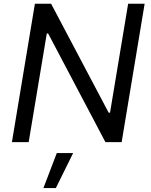

<svg xmlns="http://www.w3.org/2000/svg" viewBox="-20 -747 793 1009"><path d="M42.6 0 163.4 -727.3H248.6L551.1 -154.8H558.2L653.4 -727.3H740.1L619.3 0H534.1L233 -571H225.9L130.7 0ZM278.4 57.5H364.3L273.4 241.5H208.1Z"/></svg>

Font: Inter P
Style: Italic
Weight: 400
Italic angle: -9.40001°
Designer: Rasmus Andersson
Foundry: rsms
Version: Version 3.018;git-588b23468